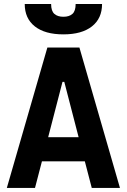

<svg xmlns="http://www.w3.org/2000/svg" viewBox="-20 -928 626 948"><path d="M13.7 0 213.9 -693.4H372.1L572.3 0H433.1L398.9 -131.3H187L152.8 0ZM217.8 -250.5H368.2L297.4 -523.9H288.6ZM293 -758.3Q202.1 -758.3 152.1 -797.6Q102.1 -836.9 102.1 -908.2H232.4Q232.4 -873.5 248.5 -859.4Q264.6 -845.2 293 -845.2Q321.8 -845.2 337.6 -859.4Q353.5 -873.5 353.5 -908.2H483.9Q483.9 -836.9 433.8 -797.6Q383.8 -758.3 293 -758.3Z"/></svg>

Font: CaskaydiaMono NF
Style: Bold
Weight: 700
Designer: Aaron Bell
Foundry: Saja Typeworks
Version: Version 2111.001; ttfautohint (v1.8.4);Nerd Fonts 3.1.1